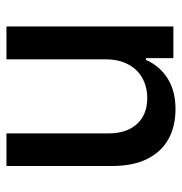

<svg xmlns="http://www.w3.org/2000/svg" viewBox="-4 -574 577 610"><g transform="rotate(90 285.0 -268.5)"><path d="M168 0H63.5V-530.3H164.1V-443.4H169.9Q189.5 -487.3 229 -512.2Q268.6 -537.1 326.2 -537.1Q381.3 -537.1 421.9 -514.4Q462.4 -491.7 484.6 -446.8Q506.8 -401.9 506.8 -336.9V0H403.3V-324.2Q403.3 -381.8 373.5 -414.6Q343.8 -447.3 291 -447.3Q255.4 -447.3 227.3 -431.6Q199.2 -416 183.6 -386Q168 -356 168 -314.5Z"/></g></svg>

Font: WEMIX Pretendard Medium
Style: Regular
Weight: 500
Designer: Base glyphs from Inter by Rasmus Andersson; Hangeul glyphs from Noto Sans CJK(Source Han Sans) by Jang Soo-young and Kan
Foundry: Kil Hyung-jin
Version: Version 1.000